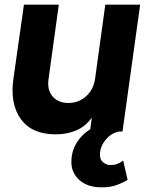

<svg xmlns="http://www.w3.org/2000/svg" viewBox="-20 -566 640 826"><path d="M220 12Q117 12 69.5 -54Q22 -120 38 -229L83 -546H233L189 -227Q182 -180 206 -151.5Q230 -123 274 -123Q318 -123 350 -151.5Q382 -180 389 -227L433 -546H583L507 0H367L375 -60Q348 -22 308 -5Q268 12 220 12ZM418 240Q357 240 322 209Q287 178 287 131Q287 63 337 14.5Q387 -34 469 -45H498L491 0Q457 7 433.5 36.5Q410 66 410 100Q410 122 424.5 133Q439 144 455 144Q471 144 483.5 139.5Q496 135 510 125L529 208Q505 222 479 231Q453 240 418 240Z"/></svg>

Font: Plus Jakarta Sans ExtraBold
Style: Italic
Weight: 800
Italic angle: -8°
Designer: Gumpita Rahayu
Foundry: Tokotype
Version: Version 2.071; ttfautohint (v1.8.4.7-5d5b);gftools[0.9.29]